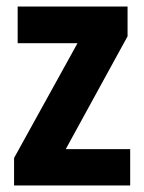

<svg xmlns="http://www.w3.org/2000/svg" viewBox="-20 -567 440 587"><path d="M378 0V-111H181L370 -456V-547H34V-435H217L23 -84V0Z"/></svg>

Font: Noto Sans Lao UI Cond
Style: Bold
Weight: 700
Width: 3
Designer: Monotype Design Team
Foundry: Monotype Imaging Inc.
Version: Version 2.000